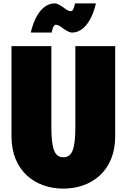

<svg xmlns="http://www.w3.org/2000/svg" viewBox="-20 -1097 747 1132"><path d="M348.8 -932C348.8 -932 383 -905 403.6 -905C512.9 -905 545.4 -1077 545.4 -1077H422.1C422.1 -1077 415.2 -1031 398.3 -1031C379.3 -1031 358.2 -1050 358.2 -1050C358.2 -1050 324 -1077 303.4 -1077C194.1 -1077 161.6 -905 161.6 -905H284.9C284.9 -905 291.8 -951 308.7 -951C327.7 -951 348.8 -932 348.8 -932ZM424.2 -825V-348C424.2 -210 402 -170 353.5 -170C305 -170 282.8 -210 282.8 -348V-825H47.8V-293C47.8 -89 187.8 15 353.5 15C519.2 15 659.2 -89 659.2 -293V-825Z"/></svg>

Font: Blink
Style: Wide
Weight: 400
Designer: Mew Too
Foundry: Cannot Into Space Fonts
Version: Version 001.000